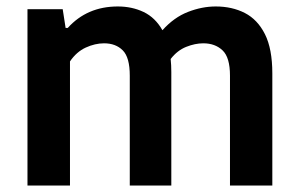

<svg xmlns="http://www.w3.org/2000/svg" viewBox="-20 -574 923 594"><path d="M65 0V-545.5H174L183 -487.5H189.5Q249.5 -554 344.5 -554Q388.5 -554 424.5 -536.8Q460.5 -519.5 482.5 -480.5Q518.5 -520.5 561.8 -537.2Q605 -554 647.5 -554Q698 -554 737.5 -533.8Q777 -513.5 799.8 -468Q822.5 -422.5 822.5 -347V0H691.5V-340Q691.5 -396.5 668.5 -418.2Q645.5 -440 609 -440Q583.5 -440 556 -429Q528.5 -418 508 -391.5Q510 -372.5 510 -351V0H381.5V-340Q381.5 -396.5 359.8 -418.2Q338 -440 302 -440Q274 -440 245.2 -426.8Q216.5 -413.5 196.5 -384V0Z"/></svg>

Font: Encode Sans SmBold
Style: Regular
Weight: 600
Designer: Multiple Designers
Foundry: Impallari Type
Version: Version 3.002; ttfautohint (v1.8.3) -l 8 -r 50 -G 200 -x 14 